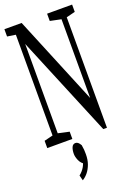

<svg xmlns="http://www.w3.org/2000/svg" viewBox="-206 -878 862 1222"><g transform="rotate(-20 225.0 -267.0)"><path d="M-10.7 0V-49.3L62.5 -67.4H76.7L159.2 -49.3V0ZM48.3 0V-776.9H84V-402.3V0ZM280.8 -754.9V-804.2H450.2V-754.9L379.9 -737.3H365.7ZM365.7 8.3 77.6 -686H76.7L52.7 -745.6L-8.3 -754.9V-804.2H108.4L366.7 -178.2L355 -171.9V-402.3V-804.2H390.6V8.3ZM207 120.1Q207 157.7 196.5 186.8Q186 215.8 169.4 236.6Q152.8 257.3 131.8 270L122.6 234.4Q146.5 215.3 159.9 191.4Q173.3 167.5 175.3 144L183.6 178.2Q156.7 162.6 146 137.5Q135.3 112.3 135.3 93.3Q135.3 66.4 143.1 48.6Q150.9 30.8 168.5 30.8Q177.7 30.8 185.5 37.1Q193.4 43.5 201.7 57.6Q205.1 76.2 206.1 90.3Q207 104.5 207 120.1Z"/></g></svg>

Font: Scarab Serif
Style: Condensed
Weight: 400
Designer: John Roberts
Foundry: Scarab
Version: 1.0